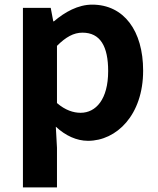

<svg xmlns="http://www.w3.org/2000/svg" viewBox="-20 -594 684 829"><path d="M79 215H226V44L221 -47C263 -8 311 14 360 14C483 14 598 -97 598 -289C598 -461 515 -574 378 -574C317 -574 260 -542 213 -502H210L199 -560H79ZM328 -107C297 -107 262 -118 226 -149V-396C264 -434 298 -453 336 -453C413 -453 447 -394 447 -287C447 -165 394 -107 328 -107Z"/></svg>

Font: Noto Sans CJK SC
Style: Bold
Weight: 700
Designer: Ryoko NISHIZUKA 西塚涼子 (kana, bopomofo & ideographs); Paul D. Hunt (Latin, Greek & Cyrillic); Sandoll Communications 산돌커뮤니
Foundry: Adobe
Version: Version 2.004;hotconv 1.0.118;makeotfexe 2.5.65603